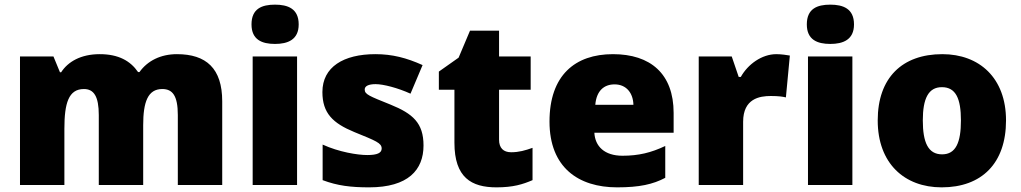

<svg xmlns="http://www.w3.org/2000/svg" viewBox="-20 -796 4391 826"><path d="M741 -563C672 -563 615 -535 580 -486H574C541 -534 490 -563 409 -563C327 -563 272 -530 243 -485H238L210 -553H66V0H257V-242C257 -352 275 -413 341 -413C384 -413 405 -381 405 -301V0H596V-258C596 -357 616 -413 678 -413C722 -413 745 -385 745 -301V0H936V-360C936 -502 867 -563 741 -563Z M1163 -776C1107 -776 1062 -759 1062 -691C1062 -625 1107 -607 1163 -607C1218 -607 1265 -625 1265 -691C1265 -759 1218 -776 1163 -776ZM1258 -553H1067V0H1258Z M1802 -170C1802 -267 1756 -307 1660 -346C1568 -383 1549 -390 1549 -411C1549 -426 1566 -434 1596 -434C1629 -434 1691 -418 1746 -393L1798 -516C1729 -547 1668 -563 1595 -563C1458 -563 1367 -508 1367 -400C1367 -309 1412 -266 1504 -228C1597 -190 1622 -181 1622 -157C1622 -138 1603 -129 1560 -129C1518 -129 1438 -142 1368 -174V-21C1432 3 1489 10 1568 10C1736 10 1802 -65 1802 -170Z M2179 -141C2146 -141 2127 -159 2127 -195V-410H2263V-553H2127V-664H2002L1953 -548L1868 -488V-410H1935V-182C1935 -32 2008 10 2116 10C2188 10 2229 -3 2271 -21V-160C2240 -149 2213 -141 2179 -141Z M2617 -563C2454 -563 2344 -472 2344 -273C2344 -76 2468 10 2635 10C2731 10 2789 -3 2842 -31V-168C2781 -139 2727 -126 2658 -126C2580 -126 2540 -167 2537 -225H2878V-310C2878 -479 2778 -563 2617 -563ZM2624 -433C2676 -433 2704 -394 2705 -345H2541C2546 -406 2579 -433 2624 -433Z M3320 -563C3257 -563 3197 -519 3167 -465H3158L3128 -553H2986V0H3177V-272C3177 -372 3248 -383 3296 -383C3331 -383 3348 -380 3361 -377L3378 -557C3367 -559 3341 -563 3320 -563Z M3552 -776C3496 -776 3451 -759 3451 -691C3451 -625 3496 -607 3552 -607C3607 -607 3654 -625 3654 -691C3654 -759 3607 -776 3552 -776ZM3647 -553H3456V0H3647Z M4308 -278C4308 -461 4193 -563 4034 -563C3861 -563 3756 -461 3756 -278C3756 -93 3871 10 4031 10C4203 10 4308 -93 4308 -278ZM3950 -278C3950 -372 3974 -421 4032 -421C4092 -421 4114 -372 4114 -278C4114 -183 4092 -132 4033 -132C3973 -132 3950 -183 3950 -278Z"/></svg>

Font: Noto Sans Kannada Black
Style: Regular
Weight: 900
Designer: Jelle Bosma - Monotype Design Team
Foundry: Monotype Imaging Inc.
Version: Version 2.005